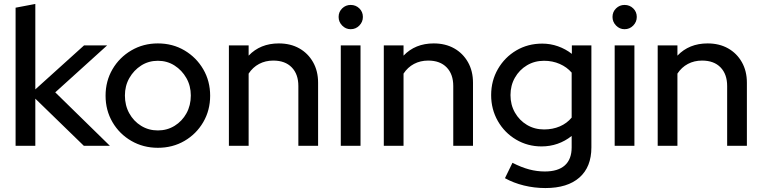

<svg xmlns="http://www.w3.org/2000/svg" viewBox="-20 -739 3861 973"><path d="M59 0V-700L159 -719V-286L406 -509H523L260 -271L537 0H405L159 -239V0Z M780 10Q706 10 645.5 -25Q585 -60 550 -120Q515 -180 515 -254Q515 -328 550 -388Q585 -448 645.5 -483.5Q706 -519 780 -519Q855 -519 915 -483.5Q975 -448 1010 -388Q1045 -328 1045 -254Q1045 -180 1010 -120Q975 -60 915 -25Q855 10 780 10ZM780 -78Q827 -78 865 -101.5Q903 -125 925 -165Q947 -205 947 -255Q947 -304 924.5 -343.5Q902 -383 864.5 -407Q827 -431 780 -431Q733 -431 695.5 -407Q658 -383 635.5 -343.5Q613 -304 613 -255Q613 -205 635 -165Q657 -125 695 -101.5Q733 -78 780 -78Z M1140 0V-509H1240V-457Q1299 -519 1393 -519Q1452 -519 1496.5 -494Q1541 -469 1566.5 -424Q1592 -379 1592 -320V0H1492V-303Q1492 -363 1458.5 -397.5Q1425 -432 1365 -432Q1325 -432 1293 -415Q1261 -398 1240 -366V0Z M1707 0V-509H1807V0ZM1757 -591Q1732 -591 1714 -609.5Q1696 -628 1696 -653Q1696 -679 1714 -696.5Q1732 -714 1757 -714Q1783 -714 1801 -696.5Q1819 -679 1819 -653Q1819 -628 1801 -609.5Q1783 -591 1757 -591Z M1925 0V-509H2025V-457Q2084 -519 2178 -519Q2237 -519 2281.5 -494Q2326 -469 2351.5 -424Q2377 -379 2377 -320V0H2277V-303Q2277 -363 2243.5 -397.5Q2210 -432 2150 -432Q2110 -432 2078 -415Q2046 -398 2025 -366V0Z M2744 214Q2688 214 2635 201Q2582 188 2539 164L2577 86Q2622 109 2661.5 119.5Q2701 130 2741 130Q2808 130 2842.5 99Q2877 68 2877 8V-50Q2810 3 2724 3Q2654 3 2595.5 -31.5Q2537 -66 2503 -125.5Q2469 -185 2469 -257Q2469 -330 2503.5 -389.5Q2538 -449 2596.5 -483.5Q2655 -518 2728 -518Q2769 -518 2807.5 -504.5Q2846 -491 2878 -466V-509H2977V8Q2977 107 2916.5 160.5Q2856 214 2744 214ZM2737 -83Q2781 -83 2817 -98.5Q2853 -114 2877 -143V-371Q2853 -399 2816.5 -415Q2780 -431 2737 -431Q2689 -431 2650.5 -408Q2612 -385 2589.5 -345.5Q2567 -306 2567 -257Q2567 -208 2589.5 -168.5Q2612 -129 2650.5 -106Q2689 -83 2737 -83Z M3095 0V-509H3195V0ZM3145 -591Q3120 -591 3102 -609.5Q3084 -628 3084 -653Q3084 -679 3102 -696.5Q3120 -714 3145 -714Q3171 -714 3189 -696.5Q3207 -679 3207 -653Q3207 -628 3189 -609.5Q3171 -591 3145 -591Z M3313 0V-509H3413V-457Q3472 -519 3566 -519Q3625 -519 3669.5 -494Q3714 -469 3739.5 -424Q3765 -379 3765 -320V0H3665V-303Q3665 -363 3631.5 -397.5Q3598 -432 3538 -432Q3498 -432 3466 -415Q3434 -398 3413 -366V0Z"/></svg>

Font: Red Hat Display SemiBold
Style: Regular
Weight: 600
Designer: Pentagram, MCKL
Foundry: Pentagram, MCKL
Version: Version 1.023